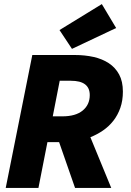

<svg xmlns="http://www.w3.org/2000/svg" viewBox="-20 -919 640 939"><path d="M8 0 138 -650H346Q395 -650 437.5 -640.5Q480 -631 512 -610Q544 -589 562.5 -555Q581 -521 581 -471Q581 -427 568.5 -391.5Q556 -356 534.5 -328.5Q513 -301 484 -281Q455 -261 422 -248L524 0H347L269 -224H212L168 0ZM238 -350H285Q350 -350 384.5 -378.5Q419 -407 419 -454Q419 -524 327 -524H272ZM332 -680 271 -772 478 -899 548 -782Z"/></svg>

Font: Source Code Pro Black
Style: Italic
Weight: 900
Italic angle: -11°
Monospace: yes
Designer: Paul D. Hunt, Teo Tuominen
Foundry: Adobe Systems Incorporated
Version: Version 1.050;PS 1.000;hotconv 16.6.51;makeotf.lib2.5.65220